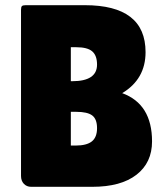

<svg xmlns="http://www.w3.org/2000/svg" viewBox="-20 -720 634 740"><path d="M541 -519Q541 -415 451 -361Q566 -319 566 -175Q566 -93 506 -46.5Q446 0 336 0H100Q83 0 72 -11.5Q61 -23 61 -42V-682Q61 -693 64.5 -696.5Q68 -700 79 -700H307Q541 -700 541 -519ZM274 -538H253V-407H258Q354 -407 354 -471Q354 -506 335.5 -522Q317 -538 274 -538ZM274 -289H253V-159H271Q314 -159 334 -175Q354 -191 354 -226Q354 -261 335.5 -275Q317 -289 274 -289Z"/></svg>

Font: FC Lilita One
Style: Regular
Weight: 400
Designer: Juan Montoreano
Foundry: Juan Montoreano
Version: Version 1.002